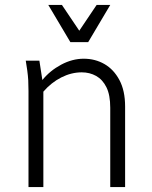

<svg xmlns="http://www.w3.org/2000/svg" viewBox="-20 -755 615 775"><path d="M84 -510H139L151 -432Q182 -470 227 -494Q272 -518 318 -518Q364 -518 401.5 -496.5Q439 -475 462 -432Q485 -389 485 -325V0H425V-320Q425 -372 409.5 -403Q394 -434 368 -448.5Q342 -463 310 -463Q268 -463 227.5 -442.5Q187 -422 155 -385V0H95V-388Q95 -413 94 -431Q93 -449 90 -471ZM425 -735 336 -585H264L175 -735H230L300 -631L370 -735Z"/></svg>

Font: Radio Canada Light
Style: Regular
Weight: 300
Designer: Charles Daoud, Etienne Aubert Bonn, Alexandre Saumier Demers, Jacques Le Bailly
Foundry: Radio-Canada
Version: Version 2.104;gftools[0.9.28.dev5+ged2979d]